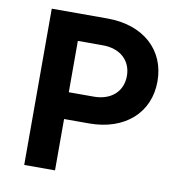

<svg xmlns="http://www.w3.org/2000/svg" viewBox="-79 -774 801 847"><g transform="rotate(10 321.5 -350.0)"><path d="M335 -350H223V-580H335C413 -580 463 -534 463 -465C463 -396 413 -350 335 -350ZM85 0H223V-230H335C495 -230 600 -324 600 -465C600 -606 495 -700 335 -700H85Z"/></g></svg>

Font: Gully SemiBold
Style: Regular
Weight: 600
Designer: jaikishan Patel
Foundry: MagicType
Version: Version 1.000;Glyphs 3.2 (3242)